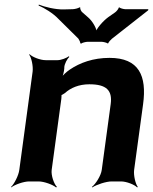

<svg xmlns="http://www.w3.org/2000/svg" viewBox="-20 -790 666 836"><path d="M369 -423C443 -423 470 -397 462 -337L423 -50C420 -26 397 11 380 24L382 26C400 14 442 0 466 0H507C531 0 566 14 577 26L580 24C570 11 561 -26 564 -50L603 -336C620 -460 585 -538 457 -538C386 -538 328 -517 284 -487C269 -477 251 -460 245 -450L248 -448C254 -459 259 -478 260 -493V-498C261 -511 272 -534 282 -542L279 -545C270 -537 245 -528 231 -528H179C155 -528 120 -542 109 -554L107 -552C117 -539 125 -502 122 -478L64 -50C61 -26 42 11 28 24L29 26C44 14 83 0 107 0H148C172 0 210 14 224 26L228 24C215 11 202 -26 205 -50L247 -359C247 -362 249 -378 247 -379L244 -375C246 -374 261 -383 263 -385C287 -407 323 -423 369 -423ZM364 -714 339 -736C334 -739 327 -753 330 -757L325 -758C323 -754 303 -750 297 -750L258 -749C221 -748 174 -760 149 -770L148 -766C172 -756 212 -732 235 -707L321 -622C324 -618 331 -605 329 -602L334 -600C336 -604 355 -608 361 -608H423C429 -608 446 -604 448 -601L452 -602C451 -605 463 -618 467 -621L625 -745L626 -750H525C520 -750 501 -754 501 -758L496 -756C498 -753 486 -739 481 -736L451 -715C429 -699 398 -664 396 -647H401C403 -664 382 -699 364 -714Z"/></svg>

Font: Asimov
Style: EdgeWideIt
Weight: 500
Designer: Google
Version: Version 2.000980: 2014